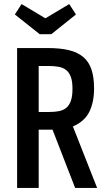

<svg xmlns="http://www.w3.org/2000/svg" viewBox="-20 -923 531 943"><path d="M64 0V-687H214Q276 -687 319 -676.5Q362 -666 389.5 -642.5Q417 -619 429.5 -581Q442 -543 442 -488Q442 -422 419 -374.5Q396 -327 338 -302L457 0H349L238 -286H170V0ZM170 -373H221Q248 -373 269 -377Q290 -381 305 -393Q320 -405 328 -427.5Q336 -450 336 -487Q336 -523 328 -545Q320 -567 305 -579Q290 -591 267.5 -595Q245 -599 216 -599H170ZM232 -755H175L53 -852L86 -903L203 -833L320 -903L353 -852Z"/></svg>

Font: Medium
Style: Regular
Weight: 500
Designer: Fernando Haro
Foundry: deFharo
Version: Version 1.787